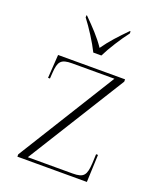

<svg xmlns="http://www.w3.org/2000/svg" viewBox="-142 -853 777 940"><g transform="rotate(20 247.0 -383.0)"><path d="M238 -606H280C302 -651 343 -715 374 -755V-766H370C327 -722 291 -684 259 -638C228 -684 191 -722 147 -766H144V-755C175 -715 216 -651 238 -606ZM63 0H425L431 -143H421L419 -96C415 -32 404 -15 345 -15H112L429 -524V-536H80L72 -414H82L84 -444C88 -504 100 -521 159 -521H379L63 -12Z"/></g></svg>

Font: Noto Serif Display ExtraLight
Style: Regular
Weight: 200
Designer: Monotype Design Team
Foundry: Monotype Imaging Inc.
Version: Version 2.009